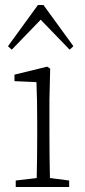

<svg xmlns="http://www.w3.org/2000/svg" viewBox="-20 -749 341 769"><path d="M43 0V-26L127 -36Q128 -74 128.5 -123.5Q129 -173 129 -210V-258Q129 -351 126 -420L38 -424V-450L169 -482L181 -474L178 -350V-210Q178 -173 178.5 -123.5Q179 -74 180 -36L257 -26V0ZM259 -550 143 -670 27 -550 12 -564 132 -729H154L274 -564Z"/></svg>

Font: Source Serif Pro Light
Style: Regular
Weight: 300
Designer: Frank Grießhammer
Foundry: Adobe Systems Incorporated
Version: Version 3.001;hotconv 1.0.111;makeotfexe 2.5.65597